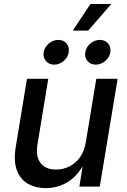

<svg xmlns="http://www.w3.org/2000/svg" viewBox="-20 -939 638 966"><path d="M210.9 7.3Q156.2 7.3 118.2 -15.9Q80.1 -39.1 64 -85Q47.9 -130.9 59.1 -198.7L115.7 -542.5H222.7L168.5 -211.9Q158.7 -152.8 183.6 -119.4Q208.5 -85.9 262.2 -85.9Q297.9 -85.9 329.1 -101.6Q360.4 -117.2 382.3 -147.5Q404.3 -177.7 411.6 -222.2L464.4 -542.5H571.8L481.9 0H379.4L400.4 -132.8H412.6Q376.5 -59.6 325.4 -26.1Q274.4 7.3 210.9 7.3ZM461.4 -613.8Q435.5 -613.8 420.2 -632.1Q404.8 -650.4 409.2 -676.3Q413.1 -702.1 434.8 -720.2Q456.5 -738.3 482.4 -738.3Q508.8 -738.3 523.9 -720.2Q539.1 -702.1 535.2 -676.3Q530.8 -650.4 509.3 -632.1Q487.8 -613.8 461.4 -613.8ZM252.4 -613.8Q226.6 -613.8 211.2 -632.1Q195.8 -650.4 199.7 -676.3Q204.1 -702.1 225.8 -720.2Q247.6 -738.3 273.4 -738.3Q299.8 -738.3 314.9 -720.2Q330.1 -702.1 325.7 -676.3Q321.8 -650.4 300.3 -632.1Q278.8 -613.8 252.4 -613.8ZM346.2 -785.2 435.1 -918.9H540L423.8 -785.2Z"/></svg>

Font: Inter 16pt Medium
Style: Italic
Weight: 500
Italic angle: -9.3988°
Version: Version 4.001;git-66647c0bb